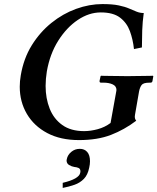

<svg xmlns="http://www.w3.org/2000/svg" viewBox="-20 -678 773 943"><path d="M663 -229 643 -114Q641 -103 643 -96.5Q645 -90 649 -85Q591 -41 525 -15.5Q459 10 368 10Q277 10 212 -24.5Q147 -59 112 -118.5Q77 -178 77 -252Q77 -279 82 -308Q96 -391 136 -455.5Q176 -520 232.5 -565.5Q289 -611 354 -634.5Q419 -658 483 -658Q532 -658 563 -651.5Q594 -645 614.5 -636Q635 -627 651.5 -620.5Q668 -614 686 -614Q680 -571 678.5 -528.5Q677 -486 677 -445L638 -437Q633 -484 618 -525Q603 -566 569.5 -591.5Q536 -617 475 -617Q417 -617 362 -580Q307 -543 266 -478Q225 -413 210 -327Q204 -290 204 -256Q204 -195 224 -144.5Q244 -94 286 -64Q328 -34 393 -34Q425 -34 460 -43.5Q495 -53 523 -74L551 -229Q552 -232 552 -236Q552 -255 533.5 -263.5Q515 -272 489 -272H476Q468 -272 469 -281L474 -304L476 -306Q476 -306 490.5 -305.5Q505 -305 527 -305Q549 -305 570.5 -304.5Q592 -304 606 -304Q619 -304 640 -304.5Q661 -305 682 -305Q703 -305 717 -305.5Q731 -306 731 -306L733 -304L729 -281Q728 -272 719 -272H714Q684 -272 675.5 -260.5Q667 -249 663 -229ZM372 53Q395 53 408.5 68.5Q422 84 422 114Q422 121 421 129.5Q420 138 418 146Q411 181 392 200.5Q373 220 346 229.5Q319 239 288 245V220Q368 201 374 171Q375 168 375 164Q375 151 366 147Q357 143 345 142Q332 140 319.5 132.5Q307 125 307 110Q307 106 308 104Q312 83 330 68Q348 53 372 53Z"/></svg>

Font: Libertinus Serif Semibold Italic
Style: Regular
Weight: 600
Italic angle: -11.5°
Designer: Philipp H. Poll, Khaled Hosny
Foundry: Caleb Maclennan
Version: Version 7.051;RELEASE